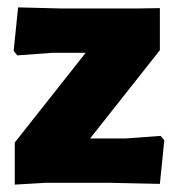

<svg xmlns="http://www.w3.org/2000/svg" viewBox="-20 -495 478 520"><path d="M29 -475 148 -472H347L413 -473V-359L224 -120H320L415 -127L425 -115L413 3L271 0H105L20 5V-109L212 -352H122L27 -345L17 -357Z"/></svg>

Font: Alegreya Sans SC Black
Style: Regular
Weight: 900
Designer: Juan Pablo del Peral
Foundry: Huerta Tipografica
Version: Version 2.007